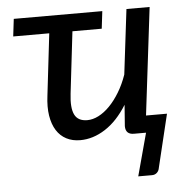

<svg xmlns="http://www.w3.org/2000/svg" viewBox="-50 -557 762 780"><g transform="rotate(-5 331.0 -167.0)"><path d="M34.5 -507.5H395.5L387 -436.5H267.5L238 -185Q231 -127 244.8 -99.2Q258.5 -71.5 296.5 -71.5Q319 -71.5 342.5 -83.5Q366 -95.5 388 -118Q410 -140.5 429.2 -172.2Q448.5 -204 462 -243L494 -507.5H588.5L535.5 -69.5H621L569 146Q567 159 558.8 166.5Q550.5 174 539 174H482.5L529.5 0H480Q446 0 446 -34L452.5 -120.5Q413 -57 363.2 -25Q313.5 7 261 7Q229 7 204.5 -5.8Q180 -18.5 164.5 -43Q149 -67.5 143.2 -103.2Q137.5 -139 143.5 -185L173 -436.5H26Z"/></g></svg>

Font: Lato Medium
Style: Italic
Weight: 500
Italic angle: -7°
Designer: Lukasz Dziedzic
Foundry: tyPoland Lukasz Dziedzic
Version: Version 2.006; 2014-01-15